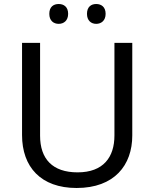

<svg xmlns="http://www.w3.org/2000/svg" viewBox="-20 -928 771 958"><path d="M226 -859C226 -825 247 -809 273 -809C298 -809 320 -825 320 -859C320 -894 298 -908 273 -908C247 -908 226 -894 226 -859ZM414 -859C414 -825 435 -809 460 -809C485 -809 507 -825 507 -859C507 -894 485 -908 460 -908C435 -908 414 -894 414 -859ZM640 -252V-714H551V-252C551 -144 496 -68 367 -68C242 -68 180 -135 180 -251V-714H90V-254C90 -95 184 10 362 10C551 10 640 -104 640 -252Z"/></svg>

Font: Noto Sans Buginese
Style: Regular
Weight: 400
Designer: Monotype Design Team
Foundry: Monotype Imaging Inc.
Version: Version 2.002